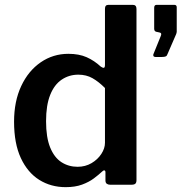

<svg xmlns="http://www.w3.org/2000/svg" viewBox="-20 -762 749 792"><path d="M434 0Q426 0 420.5 -4Q415 -8 415 -18V-51Q415 -58 411 -59Q407 -60 402 -55Q387 -41 367 -26Q347 -11 318.5 -0.5Q290 10 251 10Q190 10 142 -20Q94 -50 66 -110Q38 -170 38 -260Q38 -344 67.5 -407Q97 -470 148 -505Q199 -540 262 -540Q306 -540 337.5 -526Q369 -512 396 -487Q405 -481 409 -482.5Q413 -484 413 -495V-726Q413 -742 427 -742H528Q543 -742 543 -725V-19Q543 -9 538.5 -4.5Q534 0 522 0H434ZM413 -399Q387 -425 361.5 -439.5Q336 -454 303 -454Q265 -454 234.5 -433.5Q204 -413 187 -370.5Q170 -328 170 -262Q170 -195 187 -153.5Q204 -112 233.5 -93Q263 -74 300 -74Q332 -74 357.5 -89Q383 -104 398 -127Q413 -150 413 -173V-399ZM621 -527Q615 -527 613 -531Q611 -535 613 -539L643 -613Q649 -626 638 -628L629 -630Q616 -631 616 -643V-730Q616 -742 626 -742H699Q709 -742 709 -732V-630Q709 -628 708 -626Q707 -624 707 -622L671 -539Q669 -532 664 -529.5Q659 -527 648 -527Z"/></svg>

Font: Libre Franklin Thin SemiBold
Style: Regular
Weight: 600
Version: Version 3.000